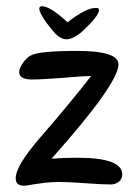

<svg xmlns="http://www.w3.org/2000/svg" viewBox="-20 -591 439 611"><path d="M192 -466Q174 -466 156 -484Q149 -492 141.5 -501Q134 -510 126 -521Q105 -551 105 -564Q105 -571 114 -571Q140 -571 195 -520Q253 -566 286 -566Q295 -566 295 -559Q295 -539 236 -486Q210 -466 192 -466ZM56 0Q30 0 30 -24Q30 -63 106 -151Q158 -211 198.5 -260Q239 -309 270 -349Q242 -349 177 -343Q146 -341 123 -339.5Q100 -338 84 -338Q41 -338 41 -361Q41 -374 53.5 -391.5Q66 -409 79 -415Q107 -429 226 -429Q357 -429 357 -386Q357 -325 144 -86Q179 -89 226 -89Q369 -89 369 -36Q369 -21 358 -12.5Q347 -4 333 -4Q319 -4 298.5 -5Q278 -6 251 -8Q223 -10 202.5 -11Q182 -12 168 -12Q145 -12 120 -9Q95 -6 67 -1Q62 0 56 0Z"/></svg>

Font: Dongol
Style: Regular
Weight: 400
Designer: Abdo Mohamed and Ibrahim Hamdi
Foundry: Protype Foundry
Version: Version 1.000;hotconv 1.0.109;makeotfexe 2.5.65596